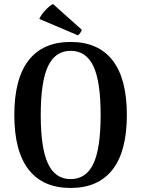

<svg xmlns="http://www.w3.org/2000/svg" viewBox="-20 -918 701 952"><path d="M175 -824Q183 -844 204.5 -867Q226 -890 243 -898L385 -771Q386 -767 379 -756.5Q372 -746 366 -743ZM538 -77Q467 14 330 14Q193 14 122 -77Q51 -168 51 -348Q51 -528 122 -619Q193 -710 330 -710Q467 -710 538 -619Q609 -528 609 -348Q609 -168 538 -77ZM330 -30Q407 -30 443 -106Q479 -182 479 -348Q479 -514 443 -590Q407 -666 330 -666Q254 -666 218 -589.5Q182 -513 182 -348Q182 -183 218 -106.5Q254 -30 330 -30Z"/></svg>

Font: Arima Koshi Semi Bold
Style: Regular
Weight: 600
Designer: Joana Correia and Natanael Gama
Foundry: NDISCOVER
Version: Version 1.019;PS 001.019;hotconv 1.0.88;makeotf.lib2.5.64775